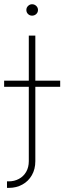

<svg xmlns="http://www.w3.org/2000/svg" viewBox="-55 -701 309 920"><path d="M114.3 -530.3V-314.5H233.4V-285.2H114.3V71.3Q114.3 109.4 97.7 138.4Q81.1 167.5 52.2 183.3Q23.4 199.2 -11.7 199.2H-21.5V168H-12.7Q13.7 168 35.6 156.2Q57.6 144.5 70.3 122.6Q83 100.6 83 71.3V-285.2H-35.2V-314.5H83V-530.3ZM71.3 -653.3Q71.3 -664.6 79.6 -672.6Q87.9 -680.7 98.6 -680.7Q110.4 -680.7 118.7 -672.6Q127 -664.6 127 -653.3Q127 -641.6 118.7 -633.8Q110.4 -626 98.6 -626Q87.4 -626 79.3 -633.8Q71.3 -641.6 71.3 -653.3Z"/></svg>

Font: Pretendard GOV Thin
Style: Regular
Weight: 100
Designer: Base glyphs from Inter by Rasmus Andersson; Hangeul glyphs from Noto Sans CJK(Source Han Sans) by Jang Soo-young and Kan
Foundry: Kil Hyung-jin
Version: Version 1.309